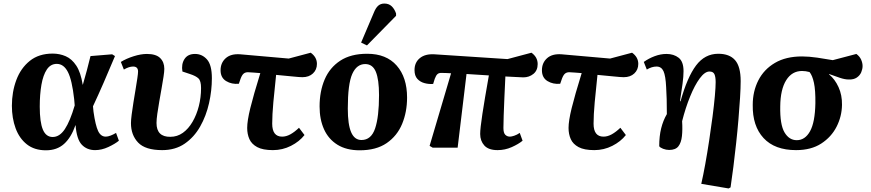

<svg xmlns="http://www.w3.org/2000/svg" viewBox="-20 -832 4908 1082"><path d="M239 15Q174 15 131.5 -18.5Q89 -52 68 -109Q47 -166 47 -236Q47 -314 72 -381Q97 -448 148 -489Q199 -530 277 -530Q316 -530 350.5 -515Q385 -500 410 -462Q435 -424 446 -355H447Q459 -397 469.5 -435.5Q480 -474 490 -516L612 -526L628 -516Q595 -437 564.5 -367Q534 -297 504 -233L507 -202Q518 -125 533 -93.5Q548 -62 576 -62Q588 -62 603.5 -68Q619 -74 634 -83L650 -39Q628 -21 590.5 -3.5Q553 14 516 14Q470 14 441 -16.5Q412 -47 406 -126H405Q381 -57 341 -21Q301 15 239 15ZM277 -60Q316 -60 345.5 -104.5Q375 -149 401 -238L398 -273Q386 -381 362.5 -426.5Q339 -472 300 -472Q265 -472 244 -440.5Q223 -409 213.5 -354.5Q204 -300 204 -231Q204 -144 221.5 -102Q239 -60 277 -60Z M894 14Q799 14 758.5 -28.5Q718 -71 718 -138Q718 -155 722 -186.5Q726 -218 732 -255Q738 -292 744 -328Q750 -364 754 -391Q758 -418 758 -429Q758 -457 730 -457Q707 -457 678 -440L661 -483Q692 -502 733 -515Q774 -528 808 -528Q859 -528 882.5 -505Q906 -482 906 -444Q906 -429 901.5 -399.5Q897 -370 890.5 -333.5Q884 -297 877.5 -259.5Q871 -222 866.5 -190.5Q862 -159 862 -139Q862 -60 940 -61Q979 -61 1010.5 -83.5Q1042 -106 1065 -145.5Q1088 -185 1100.5 -234Q1113 -283 1113 -336Q1113 -376 1098.5 -390Q1084 -404 1050 -415L1008 -429Q1001 -470 1019.5 -499Q1038 -528 1079 -528Q1119 -528 1146.5 -497Q1174 -466 1174 -391Q1174 -322 1158 -250.5Q1142 -179 1108 -119Q1074 -59 1021 -22.5Q968 14 894 14Z M1518 14Q1461 14 1429.5 -3Q1398 -20 1385.5 -48Q1373 -76 1373 -111Q1373 -151 1390.5 -222.5Q1408 -294 1447 -420Q1427 -422 1409.5 -423Q1392 -424 1377 -425Q1363 -425 1353.5 -417.5Q1344 -410 1336 -389L1326 -360Q1286 -356 1254.5 -375Q1223 -394 1223 -436Q1223 -478 1252 -504Q1281 -530 1334 -526L1607 -502L1731 -535Q1766 -510 1766 -472Q1766 -439 1743.5 -418Q1721 -397 1684 -397Q1668 -397 1630 -401Q1592 -405 1536 -410Q1527 -329 1520.5 -256.5Q1514 -184 1514 -135Q1514 -62 1570 -62Q1593 -62 1616.5 -75Q1640 -88 1665 -112L1696 -71Q1667 -34 1619.5 -10Q1572 14 1518 14Z M2007 15Q1932 15 1881.5 -16.5Q1831 -48 1806 -103.5Q1781 -159 1781 -232Q1781 -317 1809.5 -384Q1838 -451 1897.5 -490Q1957 -529 2049 -529Q2157 -529 2215.5 -462.5Q2274 -396 2274 -282Q2274 -201 2246 -133.5Q2218 -66 2159 -25.5Q2100 15 2007 15ZM2017 -43Q2072 -43 2094 -108.5Q2116 -174 2116 -296Q2116 -384 2098 -427.5Q2080 -471 2038 -471Q1990 -471 1965 -415Q1940 -359 1940 -220Q1940 -130 1959 -86.5Q1978 -43 2017 -43ZM2048 -576 2015 -592 2086 -759Q2097 -787 2111 -799.5Q2125 -812 2146 -812Q2171 -812 2187 -797Q2203 -782 2212 -756V-743Z M2784 14Q2733 14 2709.5 -12Q2686 -38 2686 -77Q2686 -108 2698.5 -190Q2711 -272 2735 -407Q2704 -409 2672 -411Q2640 -413 2609 -415L2559 0H2418L2401 -10L2522 -419Q2506 -420 2493.5 -420.5Q2481 -421 2470 -421Q2454 -422 2445.5 -414.5Q2437 -407 2430 -388L2421 -359Q2397 -357 2372.5 -363.5Q2348 -370 2332 -387.5Q2316 -405 2316 -437Q2316 -480 2346 -504.5Q2376 -529 2428 -526L2840 -499L2975 -535Q3010 -510 3010 -471Q3010 -435 2986 -415.5Q2962 -396 2929 -396Q2914 -397 2887 -398Q2860 -399 2828 -401Q2825 -339 2822.5 -282.5Q2820 -226 2818.5 -181.5Q2817 -137 2817 -111Q2817 -83 2827.5 -72.5Q2838 -62 2854 -62Q2862 -62 2877.5 -67Q2893 -72 2909 -83L2925 -39Q2902 -20 2864 -3Q2826 14 2784 14Z M3329 14Q3272 14 3240.5 -3Q3209 -20 3196.5 -48Q3184 -76 3184 -111Q3184 -151 3201.5 -222.5Q3219 -294 3258 -420Q3238 -422 3220.5 -423Q3203 -424 3188 -425Q3174 -425 3164.5 -417.5Q3155 -410 3147 -389L3137 -360Q3097 -356 3065.5 -375Q3034 -394 3034 -436Q3034 -478 3063 -504Q3092 -530 3145 -526L3418 -502L3542 -535Q3577 -510 3577 -472Q3577 -439 3554.5 -418Q3532 -397 3495 -397Q3479 -397 3441 -401Q3403 -405 3347 -410Q3338 -329 3331.5 -256.5Q3325 -184 3325 -135Q3325 -62 3381 -62Q3404 -62 3427.5 -75Q3451 -88 3476 -112L3507 -71Q3478 -34 3430.5 -10Q3383 14 3329 14Z M4086 230 3932 204Q3943 156 3954.5 92.5Q3966 29 3976.5 -40.5Q3987 -110 3995.5 -175Q4004 -240 4008.5 -291Q4013 -342 4013 -369Q4013 -399 4006 -414Q3999 -429 3978 -429Q3952 -429 3923.5 -390.5Q3895 -352 3869 -288Q3843 -224 3824 -149Q3827 -102 3823 -65Q3819 -28 3803 -7.5Q3787 13 3751 13Q3734 13 3717 6.5Q3700 0 3695 -8Q3695 -65 3706 -109Q3717 -153 3738 -189Q3738 -238 3737 -274Q3736 -310 3734 -341Q3731 -405 3719 -431Q3707 -457 3680 -457Q3653 -457 3625 -440L3608 -483Q3636 -503 3669.5 -515.5Q3703 -528 3736 -528Q3777 -528 3804.5 -506.5Q3832 -485 3832 -431Q3832 -402 3826.5 -360.5Q3821 -319 3812 -262L3815 -261Q3853 -397 3902.5 -463Q3952 -529 4028 -529Q4091 -529 4122.5 -493Q4154 -457 4154 -375Q4154 -337 4150.5 -281Q4147 -225 4141.5 -159.5Q4136 -94 4128.5 -25.5Q4121 43 4113 107.5Q4105 172 4097 224Z M4466 14Q4346 14 4283 -54Q4220 -122 4222 -241Q4222 -317 4253.5 -379Q4285 -441 4347 -477.5Q4409 -514 4500 -514Q4538 -514 4586.5 -507Q4635 -500 4673 -493L4806 -528Q4825 -514 4833 -495.5Q4841 -477 4841 -460Q4841 -443 4833.5 -425Q4826 -407 4808.5 -395Q4791 -383 4763 -384Q4741 -384 4713 -393.5Q4685 -403 4652 -415V-413Q4685 -386 4705.5 -341Q4726 -296 4725 -241Q4724 -176 4694.5 -118Q4665 -60 4608 -23Q4551 14 4466 14ZM4470 -42Q4517 -42 4545 -92.5Q4573 -143 4575 -250Q4576 -323 4567 -365Q4558 -407 4542 -426Q4520 -432 4500 -432Q4443 -432 4410.5 -380Q4378 -328 4377 -233Q4375 -130 4401 -86Q4427 -42 4470 -42Z"/></svg>

Font: Literata 36pt
Style: Bold Italic
Weight: 700
Italic angle: -2°
Designer: Latin by Veronika Burian and Jose Scaglione. Greek by Irene Vlachou. Cyrillic by Vera Evstafieva
Foundry: TypeTogether
Version: Version 3.002